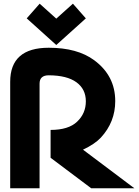

<svg xmlns="http://www.w3.org/2000/svg" viewBox="-20 -1001 737 1021"><path d="M34.2 0V-565.9Q34.2 -747.1 239.3 -747.1Q391.1 -747.1 481 -680.7Q592.8 -598.1 592.8 -463.4Q592.8 -352.1 516.6 -269.5Q484.4 -234.9 421.4 -205.1L694.3 0H464.8L249 -162.1V-310.1Q344.2 -310.1 390.1 -354Q436.5 -397.9 436.5 -462.4Q436.5 -526.9 386.5 -563.5Q336.4 -600.1 239.3 -600.6Q190.4 -600.6 190.4 -556.2V0ZM190.9 -981.4 279.3 -901.9 367.7 -981.4 436.5 -903.3 279.3 -761.7 122.1 -903.3Z"/></svg>

Font: Newest Shape
Style: Bold
Weight: 700
Designer: Wojciech Kalinowski "wmk69" (wmk69@o2.pl)
Foundry: Wojciech Kalinowski "wmk69" (wmk69@o2.pl)
Version: Version 1.0.0; 2022-02-24